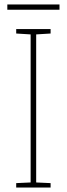

<svg xmlns="http://www.w3.org/2000/svg" viewBox="-20 -845 300 865"><path d="M248 -825H13V-801H248ZM208 0V-20L143 -23V-690L208 -694V-714H53V-694L118 -690V-23L53 -20V0Z"/></svg>

Font: Noto Sans Arabic UI SmCn Th
Style: Regular
Weight: 100
Width: 4
Designer: Monotype Design Team, Nadine Chahine and Nizar Qandah
Foundry: Monotype Imaging Inc.
Version: Version 2.010